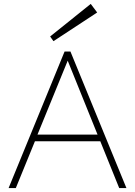

<svg xmlns="http://www.w3.org/2000/svg" viewBox="-20 -964 692 984"><path d="M24 0 311 -700H341L628 0H591L494 -240H159L61 0ZM172 -274H480L327 -653ZM254 -753 237 -777 445 -944 478 -900Z"/></svg>

Font: Zen Kaku Gothic New Light
Style: Regular
Weight: 300
Designer: Yoshimichi Ohira
Foundry: Positype
Version: Version 1.002